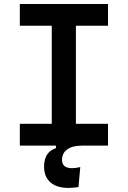

<svg xmlns="http://www.w3.org/2000/svg" viewBox="-20 -713 626 940"><path d="M315.4 207Q258.3 207 227.1 179.9Q195.8 152.8 195.8 103.5Q195.8 30.8 253.9 12.2V0H77.1V-106.9H233.4V-586.9H77.1V-693.4H508.8V-586.9H351.6V-106.9H508.8V0H380.9Q335 0 309.3 18.3Q283.7 36.6 283.7 69.8Q283.7 110.4 333 110.4Q350.1 110.4 373 105L364.3 202.6Q339.4 207 315.4 207Z"/></svg>

Font: CaskaydiaCove NFP SemiBold
Style: Regular
Weight: 600
Designer: Aaron Bell
Foundry: Saja Typeworks
Version: Version 2111.001; VTT 6.35;Nerd Fonts 3.1.1